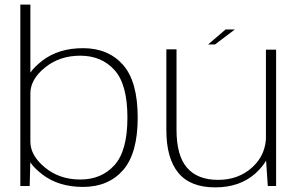

<svg xmlns="http://www.w3.org/2000/svg" viewBox="-20 -805 1299 831"><path d="M68 0H108.5L111.5 -119V-785H68ZM339.5 4Q448.5 4 512.2 -68.2Q576 -140.5 576 -296Q576 -452.5 512.2 -524.5Q448.5 -596.5 339.5 -596.5Q234 -596.5 164 -543Q94 -489.5 94 -440.5L111.5 -401Q111.5 -461.5 174.8 -512.8Q238 -564 327.5 -564Q419 -564 475.2 -502.2Q531.5 -440.5 531.5 -296Q531.5 -152 475.2 -90Q419 -28 327.5 -28Q238 -28 174.8 -79.8Q111.5 -131.5 111.5 -192L94 -152Q94 -103 164 -49.5Q234 4 339.5 4Z M1139 0H1175V-590H1131V-121ZM744 -591.5H700V-242Q700 -120 751.8 -57Q803.5 6 911.5 6Q1017.5 6 1085.2 -54.2Q1153 -114.5 1153 -189.5L1131.5 -217.5Q1131.5 -135 1071.8 -80.8Q1012 -26.5 924 -26.5Q835 -26.5 789.5 -79Q744 -131.5 744 -243ZM880.5 -612.5H910.5L996.5 -677.5H956.5Z"/></svg>

Font: Anybody SemiExpanded ExtraLight
Style: Regular
Weight: 250
Width: 6
Version: Version 1.113;gftools[0.9.25]